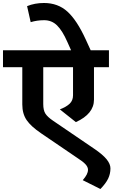

<svg xmlns="http://www.w3.org/2000/svg" viewBox="-40 -1005 758 1283"><path d="M698 120Q698 157 682.5 189Q667 221 631 258L513 199Q531 178 539.5 161.5Q548 145 548 129Q548 111 531 92.5Q514 74 476 50L235 -114Q167 -160 138 -202.5Q109 -245 109 -307V-556H-20V-669H435L410 -725Q377 -800 341.5 -835Q306 -870 255 -870Q208 -870 165 -857L141 -964Q192 -985 254 -985Q347 -985 410.5 -927.5Q474 -870 533 -741L566 -669H688V-556H588V-339Q588 -244 467 -189L360 -274Q404 -291 426 -312.5Q448 -334 448 -368V-556H249V-310Q249 -268 263.5 -245.5Q278 -223 315 -198L591 -10Q647 28 672.5 59.5Q698 91 698 120Z"/></svg>

Font: Martel Sans ExtraBold
Style: Regular
Weight: 800
Designer: Dan Reynolds and Mathieu Réguer
Foundry: Dan Reynolds and Mathieu Réguer
Version: Version 1.002; ttfautohint (v1.1) -l 5 -r 5 -G 72 -x 0 -D la